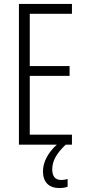

<svg xmlns="http://www.w3.org/2000/svg" viewBox="-20 -734 432 974"><path d="M245 126C245 83 265 46 313 0H345V-51H131V-349H333V-399H131V-664H345V-714H76V0H268C224 40 198 88 198 135C198 190 228 220 282 220C299 220 313 217 323 213V174C316 176 304 179 290 179C261 179 245 161 245 126Z"/></svg>

Font: Noto Sans Arabic UI XCn Lt
Style: Regular
Weight: 300
Width: 2
Designer: Monotype Design Team, Nadine Chahine and Nizar Qandah
Foundry: Monotype Imaging Inc.
Version: Version 2.010